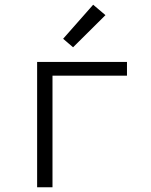

<svg xmlns="http://www.w3.org/2000/svg" viewBox="-20 -792 640 812"><path d="M137 0V-530H517V-472H202V0ZM289 -592 247 -628 374 -772 426 -728Z"/></svg>

Font: Iosevka Curly Light Extended
Style: Regular
Weight: 300
Width: 7
Monospace: yes
Designer: Belleve Invis
Foundry: Belleve Invis
Version: Version 11.1.0; ttfautohint (v1.8.3)